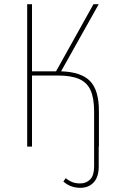

<svg xmlns="http://www.w3.org/2000/svg" viewBox="-20 -701 552 918"><path d="M453 0H452V95Q452 145 428 171Q404 197 364 197Q317 197 283 167L294 151Q309 163 325 169.5Q341 176 363 176Q393 176 411.5 156.5Q430 137 430 95V-167Q430 -232 413 -269.5Q396 -307 358 -323.5Q320 -340 255 -340H133V0H110V-681H133V-360H248L427 -681H452L272 -360Q368 -357 410.5 -313.5Q453 -270 453 -169Z"/></svg>

Font: Fira Sans Condensed Thin
Style: Regular
Weight: 250
Width: 3
Designer: Carrois Corporate & Edenspiekermann AG
Foundry: Carrois Corporate GbR & Edenspiekermann AG
Version: Version 4.203